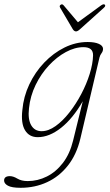

<svg xmlns="http://www.w3.org/2000/svg" viewBox="-78 -646 522 914"><path d="M304.5 14Q286.5 90 245.2 142.2Q204 194.5 146.2 221.2Q88.5 248 20 248Q-22 248 -40.2 238Q-58.5 228 -58.5 213.5Q-58.5 192.5 -31 192.5Q-15 192.5 4.5 204.2Q24 216 54 216Q101.5 216 145 194.2Q188.5 172.5 221.5 129.5Q254.5 86.5 270 23L316 -164Q269 -82 212.8 -37.5Q156.5 7 101.5 7Q61 7 41 -26.2Q21 -59.5 28.5 -122.5Q34 -186 61.5 -244.2Q89 -302.5 132.5 -348Q176 -393.5 229.2 -419.8Q282.5 -446 339 -446Q373 -446 392.5 -437.2Q412 -428.5 412.5 -414Q412.5 -402 405.5 -393Q398.5 -384 395.5 -372ZM60 -130.5Q54 -78 70.5 -49.8Q87 -21.5 120 -21.5Q152.5 -21.5 186.5 -45.8Q220.5 -70 252 -110.2Q283.5 -150.5 308.8 -198.2Q334 -246 349 -294.2Q364 -342.5 365 -382Q366 -421.5 319.5 -421.5Q278.5 -421.5 235.5 -398.2Q192.5 -375 154.8 -334.5Q117 -294 91.5 -241.5Q66 -189 60 -130.5ZM303 -507Q291.5 -496.5 284 -496.5Q275 -496.5 268.5 -507L208 -610Q203 -619 212 -624Q218.5 -628 225 -620.5L293 -540L403.5 -620.5Q415.5 -628.5 420.5 -624Q426.5 -618.5 417.5 -610Z"/></svg>

Font: Fraunces 72pt S100 Thin
Style: Italic
Weight: 100
Italic angle: -16°
Version: Version 1.000; ttfautohint (v1.8.3)